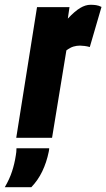

<svg xmlns="http://www.w3.org/2000/svg" viewBox="-84 -577 445 804"><path d="M207 -547 200 -499Q229 -530 251.5 -543.5Q274 -557 295 -557Q307 -557 318 -555.5Q329 -554 341 -548L292 -380Q282 -383 270.5 -384.5Q259 -386 251 -386Q237 -386 223.5 -382Q210 -378 194 -366L134 0H-16L71 -547ZM-15 44H122Q122 50 120 59Q111 103 93 140.5Q75 178 47 207H-64Q-44 173 -33.5 140.5Q-23 108 -18 75Q-15 60 -15 44Z"/></svg>

Font: Georama Condensed ExtraBold
Style: Italic
Weight: 800
Width: 3
Italic angle: -9°
Designer: Jean-Baptiste Levee
Foundry: Production Type
Version: Version 1.000